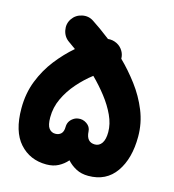

<svg xmlns="http://www.w3.org/2000/svg" viewBox="-107 -734 807 892"><g transform="rotate(15 296.5 -288.0)"><path d="M131.3 -611.8Q148.4 -637.2 179 -643.6Q209.5 -649.9 234.4 -632.8Q251 -622.1 273.7 -606Q296.4 -589.8 322.8 -569.3Q344.7 -571.8 365.2 -561.8Q385.7 -551.8 397 -531.7Q406.2 -515.6 406.2 -496.6Q449.7 -454.1 488.5 -402.6Q527.3 -351.1 551.5 -291.7Q575.7 -232.4 575.7 -167Q575.7 -61.5 530 3.7Q484.4 68.8 398.4 68.8Q364.7 68.8 339.4 55.4Q314 42 295.9 21.5Q278.3 42 253.9 54.9Q229.5 67.9 196.3 67.9Q117.2 67.9 67.4 12.2Q17.6 -43.5 17.6 -154.8Q17.6 -226.6 41.5 -287.4Q65.4 -348.1 104 -397.5Q142.6 -446.8 186.5 -484.4Q168.5 -497.6 152.3 -508.8Q127 -525.9 120.8 -556.4Q114.7 -586.9 131.3 -611.8ZM346.7 -130.9Q349.6 -80.1 390.6 -80.1Q411.1 -80.1 423.6 -98.1Q436 -116.2 436 -151.4Q436 -190.4 417.2 -231.2Q398.4 -272 367.7 -311.5Q336.9 -351.1 301.3 -386.2Q263.7 -357.4 231 -320.1Q198.2 -282.7 178 -239.5Q157.7 -196.3 157.7 -148.9Q157.7 -110.8 169.4 -95.7Q181.2 -80.6 199.7 -80.6Q217.3 -80.6 227.8 -91.1Q238.3 -101.6 238.3 -124.5Q238.8 -150.9 260.7 -166.5Q271 -174.3 284.2 -176.3Q306.6 -180.2 326.2 -166.7Q345.7 -153.3 346.7 -130.9Z"/></g></svg>

Font: Mikhak-DS1-FD ExtraBold
Style: Regular
Weight: 800
Designer: Amin Abedi
Version: Version 3.2